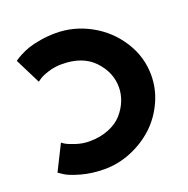

<svg xmlns="http://www.w3.org/2000/svg" viewBox="-147 -980 1114 1135"><g transform="rotate(-20 410.0 -412.5)"><path d="M293 -655Q250 -655 209.5 -642.5Q169 -630 150 -617L131 -604L51 -764Q55 -767 62 -772Q69 -777 94.5 -790.5Q120 -804 149 -814Q178 -824 225 -832Q272 -840 322 -840Q437 -840 540 -783.5Q643 -727 706 -628Q769 -529 769 -414Q769 -327 732 -247Q695 -167 633.5 -110Q572 -53 490 -19Q408 15 322 15Q242 15 174.5 -4Q107 -23 79 -42L51 -61L131 -221Q138 -215 152 -206.5Q166 -198 208 -184Q250 -170 293 -170Q361 -170 415 -192Q469 -214 500.5 -250Q532 -286 548.5 -327.5Q565 -369 565 -412Q565 -506 494.5 -580.5Q424 -655 293 -655Z"/></g></svg>

Font: Hussar
Style: BoldWeb
Weight: 700
Foundry: Cannot Into Space Fonts
Version: Version 2.00